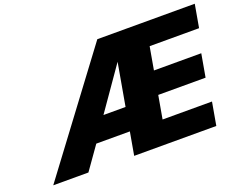

<svg xmlns="http://www.w3.org/2000/svg" viewBox="-125 -1060 1623 1296"><g transform="rotate(-20 686.0 -412.5)"><path d="M748.6 -635 694.8 -330H536.1ZM424.5 -165H665.7L636.6 0H1226.6L1255.7 -165H900.7L930 -331H1270L1299.1 -496H959.1L988 -660H1343L1372.1 -825H672.1L55.4 0H307.9Z"/></g></svg>

Font: Hussar Wysoki
Style: Obl
Weight: 700
Foundry: Cannot Into Space Fonts
Version: Version 0.92